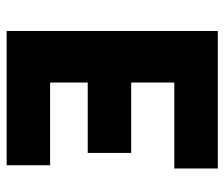

<svg xmlns="http://www.w3.org/2000/svg" viewBox="-70 -622 691 592"><g transform="rotate(-90 276.0 -325.5)"><path d="M53 0V-134H318V-267H101V-401H318V-517H63V-651H477V0Z"/></g></svg>

Font: Source Sans 3 ExtraLight ExtraBold
Style: Regular
Weight: 800
Version: Version 3.052;hotconv 1.1.0;makeotfexe 2.6.0